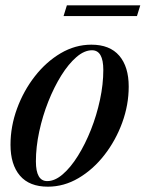

<svg xmlns="http://www.w3.org/2000/svg" viewBox="-20 -691 548 722"><path d="M323.5 -523Q393 -523 428.5 -481.5Q464 -440 464 -365.5Q464 -296.5 439.5 -229.5Q415 -162.5 372.5 -108Q330 -53.5 275.2 -21.2Q220.5 11 160 11Q90.5 11 55 -30.5Q19.5 -72 19.5 -146.5Q19.5 -215.5 44 -282.5Q68.5 -349.5 111 -404Q153.5 -458.5 208.2 -490.8Q263 -523 323.5 -523ZM157.5 -10Q186.5 -10 216.2 -35.8Q246 -61.5 273.2 -105.2Q300.5 -149 322 -203.2Q343.5 -257.5 356 -315.8Q368.5 -374 368.5 -428Q368.5 -502 326 -502Q297 -502 267.2 -476.2Q237.5 -450.5 210.2 -406.8Q183 -363 161.5 -308.8Q140 -254.5 127.5 -196.2Q115 -138 115 -84Q115 -10 157.5 -10ZM219 -630.5 231.5 -671H507.5L495 -630.5Z"/></svg>

Font: Newsreader Display Medium
Style: Italic
Weight: 500
Italic angle: -17°
Designer: Hugues Gentile
Foundry: Production Type
Version: Version 1.001